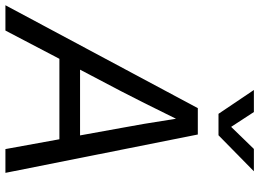

<svg xmlns="http://www.w3.org/2000/svg" viewBox="-180 -832 979 726"><g transform="rotate(90 310.0 -469.5)"><path d="M-32.7 0 356.4 -727.5H456.1L601.1 0H511.2L474.1 -204.1H169.9L63 0ZM210.9 -282.2H459.5L431.2 -438.5Q423.8 -477.1 415.8 -524.7Q407.7 -572.3 396.5 -645Q360.8 -572.3 336.9 -524.7Q313 -477.1 293 -438.5ZM371.1 -939.5 427.2 -853.5 510.7 -939.5H594.7V-939L459 -805.7H377.9L288.1 -939V-939.5Z"/></g></svg>

Font: Inter Display
Style: Italic
Weight: 400
Italic angle: -9.39999°
Designer: Rasmus Andersson
Foundry: rsms
Version: Version 4.000;git-a52131595